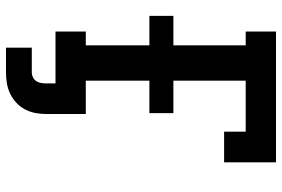

<svg xmlns="http://www.w3.org/2000/svg" viewBox="-170 -605 940 640"><g transform="rotate(90 300.0 -285.0)"><path d="M139 165V79H222Q230 79 238 75Q246 71 250.5 64Q255 57 256.5 48.5Q258 40 258 32V0H85V-101H131V-313H33V-393H131V-634H85V-735H521V-562H419V-634H249V-393H357V-313H249V-101H360V32Q360 50 356.5 68Q353 86 344.5 102Q336 118 322.5 130.5Q309 143 292.5 151Q276 159 258 162Q240 165 222 165Z"/></g></svg>

Font: Iosevka Slab Extended
Style: Bold
Weight: 700
Width: 7
Monospace: yes
Designer: Belleve Invis
Foundry: Belleve Invis
Version: Version 11.1.0; ttfautohint (v1.8.3)